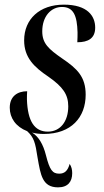

<svg xmlns="http://www.w3.org/2000/svg" viewBox="-20 -567 449 827"><path d="M169 10C287 10 349 -62 349 -159C349 -236 313 -271 248 -315C189 -356 162 -380 162 -432C162 -497 200 -537 247 -537C297 -537 312 -499 314 -428C314 -415 314 -401 313 -385C360 -385 390 -402 390 -448C390 -498 357 -547 255 -547C151 -547 84 -485 84 -393C84 -319 127 -278 188 -237C251 -193 274 -160 274 -109C274 -43 239 0 186 0C129 0 99 -44 96 -139C96 -150 96 -162 97 -174C55 -174 22 -152 22 -103C22 -59 48 -21 97 -2C126 25 132 46 142 113C155 186 162 240 230 240C273 240 291 215 291 179C291 164 288 151 280 139C272 168 259 181 235 181C206 181 194 165 178 102C166 54 146 21 118 4C133 8 150 10 169 10Z"/></svg>

Font: Noto Serif Display ExtraCondensed Medium
Style: Italic
Weight: 500
Width: 2
Italic angle: -12°
Designer: Monotype Design Team
Foundry: Monotype Imaging Inc.
Version: Version 2.009